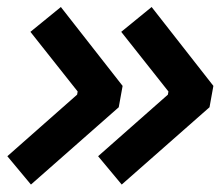

<svg xmlns="http://www.w3.org/2000/svg" viewBox="-20 -524 626 536"><path d="M66.4 -8.8 0.5 -87.9 195.3 -259.8 196.8 -268.6 64.9 -435.1 149.9 -504.4 322.3 -284.2 311.5 -224.6ZM319.8 -8.8 253.9 -87.9 448.7 -259.8 450.2 -268.6 318.4 -435.1 403.3 -504.4 575.7 -284.2 564.9 -224.6Z"/></svg>

Font: Cascadia Code NF SemiBold
Style: Italic
Weight: 600
Italic angle: -10°
Monospace: yes
Designer: Aaron Bell
Foundry: Saja Typeworks
Version: Version 2404.023; ttfautohint (v1.8.4)